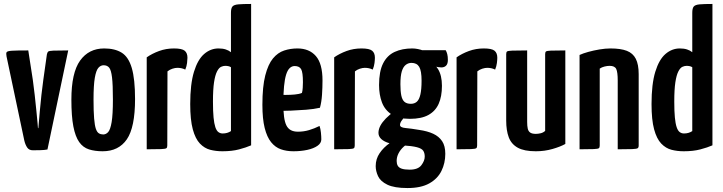

<svg xmlns="http://www.w3.org/2000/svg" viewBox="-20 -755 3657 971"><path d="M146 5Q127 5 117.5 -9Q108 -23 103 -44L13 -470Q10 -485 13.5 -491Q17 -497 41 -498.5Q65 -500 123 -500L146 -351Q151 -317 155.5 -275Q160 -233 164 -194.5Q168 -156 170 -131.5Q172 -107 172 -107H174Q174 -107 176 -131.5Q178 -156 181.5 -194.5Q185 -233 189.5 -275Q194 -317 199 -351L217 -479Q219 -490 223.5 -494Q228 -498 250.5 -499Q273 -500 325 -500L220 1Q205 4 183 4.5Q161 5 146 5Z M499 10Q460 10 430 0.5Q400 -9 380.5 -36.5Q361 -64 351 -115.5Q341 -167 341 -251Q341 -387 385 -448.5Q429 -510 507 -510Q561 -510 595.5 -488.5Q630 -467 646.5 -411Q663 -355 663 -254Q663 -111 621.5 -50.5Q580 10 499 10ZM502 -75Q516 -75 527 -87Q538 -99 544.5 -137Q551 -175 551 -252Q551 -327 546.5 -364Q542 -401 532 -413Q522 -425 504 -425Q489 -425 477.5 -412Q466 -399 459.5 -361.5Q453 -324 453 -251Q453 -192 456 -156Q459 -120 465 -103Q471 -86 480.5 -80.5Q490 -75 502 -75Z M722 0V-465Q749 -484 784.5 -497Q820 -510 860 -510Q900 -510 914 -498.5Q928 -487 928 -463Q928 -453 926 -436.5Q924 -420 917 -403Q907 -408 897 -410Q887 -412 877 -412Q866 -412 852 -407.5Q838 -403 827 -394L826 -19Q826 -9 821.5 -5.5Q817 -2 795.5 -1Q774 0 722 0Z M1105 10Q1072 10 1043 2.5Q1014 -5 991 -29Q968 -53 955 -101Q942 -149 942 -229Q942 -330 961 -392Q980 -454 1012.5 -482Q1045 -510 1085 -510Q1106 -510 1121.5 -505Q1137 -500 1148 -491V-690Q1148 -713 1155.5 -722Q1163 -731 1185.5 -733Q1208 -735 1250 -735V-20Q1225 -9 1189 0.5Q1153 10 1105 10ZM1106 -80Q1118 -80 1128.5 -83Q1139 -86 1148 -92V-415Q1142 -419 1134.5 -420.5Q1127 -422 1119 -422Q1109 -422 1098 -417Q1087 -412 1077.5 -393.5Q1068 -375 1062.5 -339Q1057 -303 1057 -241Q1057 -192 1060 -161Q1063 -130 1069 -112Q1075 -94 1084.5 -87Q1094 -80 1106 -80Z M1464 10Q1429 10 1400.5 0Q1372 -10 1351 -36Q1330 -62 1318.5 -108Q1307 -154 1307 -225Q1307 -317 1321.5 -373.5Q1336 -430 1360.5 -459.5Q1385 -489 1417 -499.5Q1449 -510 1484 -510Q1544 -510 1577.5 -471.5Q1611 -433 1611 -348Q1611 -313 1608.5 -275.5Q1606 -238 1598 -210Q1567 -203 1528 -200Q1489 -197 1452 -195.5Q1415 -194 1391.5 -194Q1368 -194 1368 -194L1369 -276Q1369 -276 1385 -275.5Q1401 -275 1424.5 -275Q1448 -275 1470.5 -277Q1493 -279 1507 -285Q1510 -295 1511 -311Q1512 -327 1512 -339Q1512 -389 1503 -405Q1494 -421 1470 -421Q1456 -421 1445 -410.5Q1434 -400 1427 -377.5Q1420 -355 1416.5 -319Q1413 -283 1413 -231Q1413 -192 1416.5 -165Q1420 -138 1428 -121.5Q1436 -105 1450.5 -97Q1465 -89 1487 -89Q1516 -89 1543 -97Q1570 -105 1596 -118Q1601 -104 1603 -84.5Q1605 -65 1605 -50Q1605 -31 1585.5 -17.5Q1566 -4 1534 3Q1502 10 1464 10Z M1670 0V-465Q1697 -484 1732.5 -497Q1768 -510 1808 -510Q1848 -510 1862 -498.5Q1876 -487 1876 -463Q1876 -453 1874 -436.5Q1872 -420 1865 -403Q1855 -408 1845 -410Q1835 -412 1825 -412Q1814 -412 1800 -407.5Q1786 -403 1775 -394L1774 -19Q1774 -9 1769.5 -5.5Q1765 -2 1743.5 -1Q1722 0 1670 0Z M2041 196Q1974 196 1939 179Q1904 162 1892 136Q1880 110 1880 85Q1880 49 1900 19.5Q1920 -10 1952 -32Q1984 -54 2022 -65L2056 -35Q2038 -28 2021.5 -13Q2005 2 1995.5 20.5Q1986 39 1986 59Q1986 73 1991.5 83Q1997 93 2011.5 98Q2026 103 2052 103Q2094 103 2111 80.5Q2128 58 2128 37Q2128 19 2120.5 7.5Q2113 -4 2088.5 -10.5Q2064 -17 2014 -20Q1977 -23 1950 -30.5Q1923 -38 1908 -52Q1893 -66 1894 -86Q1895 -103 1904 -120Q1913 -137 1931.5 -156Q1950 -175 1978 -195L2039 -175Q2037 -174 2028 -165Q2019 -156 2011 -144.5Q2003 -133 2003 -123Q2003 -110 2031 -107.5Q2059 -105 2100 -98Q2142 -92 2171 -78.5Q2200 -65 2216 -41Q2232 -17 2232 23Q2232 70 2212.5 109.5Q2193 149 2151 172.5Q2109 196 2041 196ZM2053 -154Q1994 -154 1960 -176.5Q1926 -199 1911.5 -237.5Q1897 -276 1897 -325Q1897 -394 1917.5 -434.5Q1938 -475 1976 -492.5Q2014 -510 2065 -510Q2078 -510 2093.5 -507Q2109 -504 2123 -498L2142 -453Q2175 -438 2195 -406Q2215 -374 2215 -321Q2215 -267 2198.5 -230Q2182 -193 2146.5 -173.5Q2111 -154 2053 -154ZM2058 -230Q2076 -230 2088 -240.5Q2100 -251 2106 -277Q2112 -303 2112 -347Q2112 -397 2100 -417Q2088 -437 2061 -437Q2045 -437 2032 -427Q2019 -417 2012 -394Q2005 -371 2005 -329Q2005 -294 2009.5 -272Q2014 -250 2025.5 -240Q2037 -230 2058 -230ZM2212 -414Q2197 -414 2174.5 -420.5Q2152 -427 2129 -436Q2106 -445 2091.5 -452Q2077 -459 2077 -459L2078 -501H2234Q2239 -493 2242 -481Q2245 -469 2245 -452Q2245 -432 2236 -423Q2227 -414 2212 -414Z M2289 0V-465Q2316 -484 2351.5 -497Q2387 -510 2427 -510Q2467 -510 2481 -498.5Q2495 -487 2495 -463Q2495 -453 2493 -436.5Q2491 -420 2484 -403Q2474 -408 2464 -410Q2454 -412 2444 -412Q2433 -412 2419 -407.5Q2405 -403 2394 -394L2393 -19Q2393 -9 2388.5 -5.5Q2384 -2 2362.5 -1Q2341 0 2289 0Z M2690 10Q2631 10 2598.5 -8Q2566 -26 2553 -60.5Q2540 -95 2540 -145V-481Q2540 -491 2544 -494.5Q2548 -498 2570.5 -499Q2593 -500 2646 -500V-138Q2646 -118 2649 -104.5Q2652 -91 2661.5 -84.5Q2671 -78 2690 -78Q2701 -78 2714 -81Q2727 -84 2737 -93V-481Q2737 -491 2741 -494.5Q2745 -498 2766 -499Q2787 -500 2839 -500V-27Q2814 -13 2774 -1.5Q2734 10 2690 10Z M2911 0V-477Q2928 -485 2955 -492.5Q2982 -500 3012 -505Q3042 -510 3067 -510Q3119 -510 3150 -498Q3181 -486 3195.5 -457.5Q3210 -429 3210 -380V-19Q3210 -9 3205 -5.5Q3200 -2 3178 -1Q3156 0 3104 0V-348Q3104 -390 3096.5 -406Q3089 -422 3063 -422Q3051 -422 3037 -418.5Q3023 -415 3013 -408V-19Q3013 -9 3008.5 -5.5Q3004 -2 2982.5 -1Q2961 0 2911 0Z M3438 10Q3405 10 3376 2.5Q3347 -5 3324 -29Q3301 -53 3288 -101Q3275 -149 3275 -229Q3275 -330 3294 -392Q3313 -454 3345.5 -482Q3378 -510 3418 -510Q3439 -510 3454.5 -505Q3470 -500 3481 -491V-690Q3481 -713 3488.5 -722Q3496 -731 3518.5 -733Q3541 -735 3583 -735V-20Q3558 -9 3522 0.5Q3486 10 3438 10ZM3439 -80Q3451 -80 3461.5 -83Q3472 -86 3481 -92V-415Q3475 -419 3467.5 -420.5Q3460 -422 3452 -422Q3442 -422 3431 -417Q3420 -412 3410.5 -393.5Q3401 -375 3395.5 -339Q3390 -303 3390 -241Q3390 -192 3393 -161Q3396 -130 3402 -112Q3408 -94 3417.5 -87Q3427 -80 3439 -80Z"/></svg>

Font: Yanone Kaffeesatz SemiBold
Style: Regular
Weight: 600
Designer: Yanone (Cyrillic: Daniel Pouzeot, Huerta Tipografica, and Cyreal)
Foundry: Yanone
Version: Version 2.003